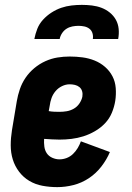

<svg xmlns="http://www.w3.org/2000/svg" viewBox="-20 -760 540 788"><path d="M215 8Q184 8 154.5 2.5Q125 -3 100.5 -17.5Q76 -32 58.5 -55Q41 -78 32.5 -105.5Q24 -133 24 -163.5Q24 -194 29 -225L49 -345Q53 -369 61.5 -394Q70 -419 85 -441Q100 -463 121 -480.5Q142 -498 166.5 -509Q191 -520 216 -524Q241 -528 266 -528Q293 -528 319 -524.5Q345 -521 368.5 -511.5Q392 -502 411 -485.5Q430 -469 441.5 -447Q453 -425 455 -398.5Q457 -372 453 -346Q449 -321 439 -297Q429 -273 411 -254Q393 -235 369.5 -221.5Q346 -208 322 -200.5Q298 -193 273.5 -190Q249 -187 224 -187Q209 -187 193 -188Q177 -189 161 -190Q160 -174 162 -158.5Q164 -143 172 -131Q180 -119 194.5 -112.5Q209 -106 224 -106Q239 -106 253.5 -111.5Q268 -117 279.5 -128Q291 -139 299 -152.5Q307 -166 312 -180L431 -136Q418 -105 396 -76.5Q374 -48 344.5 -28.5Q315 -9 281.5 -0.5Q248 8 215 8ZM224 -301Q239 -301 254 -303.5Q269 -306 283 -314Q297 -322 306 -335.5Q315 -349 318 -363Q320 -375 317 -385.5Q314 -396 306 -402.5Q298 -409 287.5 -411.5Q277 -414 266 -414Q250 -414 234.5 -406.5Q219 -399 208 -386Q197 -373 191.5 -357.5Q186 -342 184 -326L180 -304Q191 -302 202 -301.5Q213 -301 224 -301ZM121 -600Q125 -621 133 -641.5Q141 -662 156.5 -679Q172 -696 191.5 -708.5Q211 -721 231.5 -728Q252 -735 273.5 -737.5Q295 -740 316 -740Q337 -740 357.5 -737.5Q378 -735 396.5 -728Q415 -721 430.5 -708.5Q446 -696 455.5 -679Q465 -662 467 -641.5Q469 -621 465 -600H361Q363 -612 359.5 -623.5Q356 -635 347 -642Q338 -649 326 -651.5Q314 -654 302 -654Q290 -654 277 -651.5Q264 -649 253 -642Q242 -635 234.5 -623.5Q227 -612 225 -600Z"/></svg>

Font: Iosevka Term Curly Heavy
Style: Italic
Weight: 900
Italic angle: -9°
Designer: Belleve Invis
Foundry: Belleve Invis
Version: Version 32.3.0